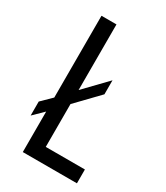

<svg xmlns="http://www.w3.org/2000/svg" viewBox="-176 -777 740 854"><g transform="rotate(30 193.5 -350.0)"><path d="M163 -291 272 -404V-476L163 -363V-700H86V-280L35 -230V-158L86 -208V0H364V-71H163Z"/></g></svg>

Font: Bebas Neue Regular two
Style: Regular2
Weight: 400
Designer: Ryoichi Tsunekawa & LGV (GE)
Foundry: Free Software Foundation, Inc.
Version: Version 1.003 August 13, 2016